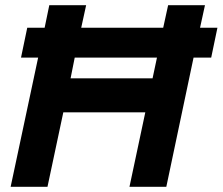

<svg xmlns="http://www.w3.org/2000/svg" viewBox="-20 -720 858 740"><path d="M21 0 127 -498H61L85 -613H152L170 -700H312L293 -613H609L628 -700H770L751 -613H818L794 -498H726L621 0H479L540 -287H224L163 0ZM252 -418H568L585 -498H268Z"/></svg>

Font: Red Hat Display
Style: Bold Italic
Weight: 700
Italic angle: -12°
Designer: Pentagram, MCKL
Foundry: Pentagram, MCKL
Version: Version 1.023; ttfautohint (v1.8.3)